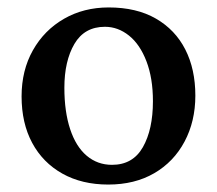

<svg xmlns="http://www.w3.org/2000/svg" viewBox="-20 -487 584 516"><path d="M271 9Q200 9 147.5 -20.5Q95 -50 66.5 -103Q38 -156 38 -228Q38 -298 68.5 -352Q99 -406 152 -436.5Q205 -467 272 -467Q347 -467 399 -437Q451 -407 478 -354Q505 -301 505 -230Q505 -161 476 -106.5Q447 -52 394.5 -21.5Q342 9 271 9ZM281 -44Q337 -44 364 -91.5Q391 -139 391 -215Q391 -277 373.5 -322.5Q356 -368 326.5 -391.5Q297 -415 262 -415Q207 -415 180 -369Q153 -323 153 -251Q153 -187 168.5 -140Q184 -93 213 -68.5Q242 -44 281 -44Z"/></svg>

Font: Vollkorn Medium
Style: Regular
Weight: 500
Designer: Friedrich Althausen
Foundry: Friedrich Althausen
Version: Version 5.000